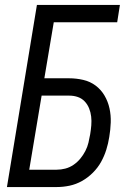

<svg xmlns="http://www.w3.org/2000/svg" viewBox="-20 -755 540 775"><path d="M8 0 129 -735H464L453 -665H197L159 -439H259Q288 -439 316 -432.5Q344 -426 366 -409.5Q388 -393 402 -369Q416 -345 422 -317.5Q428 -290 427 -260.5Q426 -231 421 -202Q417 -176 409 -150.5Q401 -125 388 -101.5Q375 -78 355 -58Q335 -38 311 -24.5Q287 -11 261 -5.5Q235 0 209 0ZM98 -70H209Q226 -70 243.5 -74.5Q261 -79 276.5 -89.5Q292 -100 304 -114.5Q316 -129 324.5 -145.5Q333 -162 337 -179Q341 -196 344 -213Q347 -231 348.5 -249Q350 -267 348 -284.5Q346 -302 339.5 -318Q333 -334 321.5 -346Q310 -358 294 -363.5Q278 -369 260 -369H148Z"/></svg>

Font: Iosevka Oblique
Style: Regular
Weight: 400
Italic angle: -9°
Monospace: yes
Designer: Belleve Invis
Foundry: Belleve Invis
Version: Version 32.5.0; ttfautohint (v1.8.4)